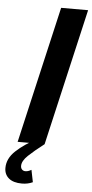

<svg xmlns="http://www.w3.org/2000/svg" viewBox="-123 -756 484 1007"><g transform="rotate(5 119.0 -252.0)"><path d="M-9 0 157 -720H299L133 0ZM32 216Q-13 216 -37 196Q-61 176 -61 142Q-61 92 -17.5 51.5Q26 11 91 -23L133 0Q81 40 50.5 69Q20 98 20 124Q20 136 27 143Q34 150 45 150Q59 150 76 140L89 204Q76 210 62 213Q48 216 32 216Z"/></g></svg>

Font: Instrument Sans Condensed
Style: Bold Italic
Weight: 700
Width: 3
Italic angle: -13°
Designer: Rodrigo Fuenzalida
Foundry: fragTYPE
Version: Version 1.000;gftools[0.9.28]